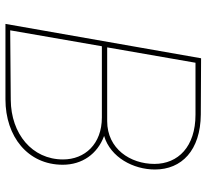

<svg xmlns="http://www.w3.org/2000/svg" viewBox="-46 -694 740 687"><g transform="rotate(90 323.5 -350.0)"><path d="M65 0H335C468 0 569 -80 569 -205C569 -274 531 -329 466 -353C543 -376 586 -458 586 -535C586 -630 518 -698 389 -699L188 -700ZM337 -19 88 -17 145 -345H400C495 -345 550 -284 550 -206C550 -95 458 -20 337 -19ZM149 -364 204 -680H390C504 -680 566 -618 566 -533C566 -447 512 -364 413 -364Z"/></g></svg>

Font: Fixel Display 20240404 Thin
Style: Italic
Weight: 100
Italic angle: -10°
Designer: AlfaBravo + MacPaw
Foundry: Kyrylo Tkachov, Marchela Mozhyna, Serhii Makarenko, Maria Weinstein, Zakhar Kryvoshyya
Version: Version 1.211;Glyphs 3.2 (3225)